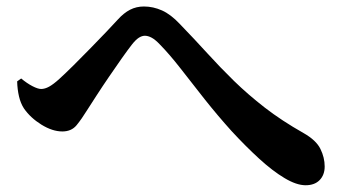

<svg xmlns="http://www.w3.org/2000/svg" viewBox="-20 -629 1040 580"><path d="M31.8 -383.2 44 -391.9Q61.3 -377.4 77.9 -368.8Q94.5 -360.2 104.2 -360.2Q115.6 -360.2 128.3 -367.2Q141.1 -374.2 158.9 -390.3Q178.1 -407.8 203.1 -432.6Q228.1 -457.4 254.4 -484.4Q280.7 -511.4 302.4 -534.1Q324.2 -556.9 335.5 -569.5Q353.9 -589.9 372.9 -599.6Q391.9 -609.4 414.8 -609.4Q442.7 -609.4 469.5 -597.4Q496.2 -585.4 523.3 -556.4Q566.7 -511.6 605.8 -468.6Q644.9 -425.6 686.8 -384.6Q728.8 -343.7 779.7 -304.1Q830.6 -264.6 897.2 -226.9Q935.1 -205.3 947.9 -179.2Q960.8 -153.1 960.8 -126Q960.8 -100.7 945.6 -85Q930.4 -69.4 903.1 -69.4Q875.6 -69.4 839.4 -91.1Q803.2 -112.7 762.4 -150.1Q721.7 -187.4 679.4 -233.2Q637.2 -280.1 598.4 -329Q559.7 -378 525.8 -421.7Q491.8 -465.3 463.1 -494.5Q449.1 -509.3 438.2 -515.1Q427.2 -521 417.7 -521Q408.7 -521 399.2 -514.9Q389.7 -508.7 378.4 -494.3Q366.1 -478.5 347.7 -452.5Q329.3 -426.4 309.6 -397.5Q289.8 -368.6 272.3 -341.5Q254.9 -314.5 242.8 -295.7Q226.7 -269.6 211.3 -250.7Q195.8 -231.9 168.3 -231.9Q138.5 -231.9 105.2 -252.4Q72 -273 52.2 -301.6Q42.3 -316.9 37.4 -337.8Q32.5 -358.6 31.8 -383.2Z"/></svg>

Font: Noto Serif TC
Style: Regular
Weight: 200
Designer: Ryoko NISHIZUKA 西塚涼子 (kana & ideographs); Frank Grießhammer (Latin, Greek & Cyrillic); Wenlong ZHANG 张文龙 (bopomofo); San
Foundry: Adobe
Version: Version 2.001;hotconv 1.1.0;makeotfexe 2.6.0